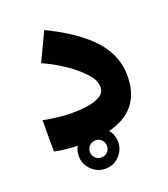

<svg xmlns="http://www.w3.org/2000/svg" viewBox="-128 -638 763 870"><g transform="rotate(-20 254.0 -203.0)"><path d="M173.8 -149.4C155.8 -149.4 133.8 -150.9 108.4 -153.8C83 -156.7 59.6 -160.2 38.6 -164.6V-13.7C60.5 -8.8 83.5 -5.4 106.4 -3.9C119.6 -2.4 133.8 -2 148.9 -1.5C141.1 12.2 137.2 27.3 137.2 44.4C137.2 70.3 146.5 92.8 165.5 111.8C184.1 130.4 206.5 139.6 232.4 139.6C258.3 139.6 280.8 130.4 299.3 111.8C317.9 92.8 327.1 70.3 327.1 44.4C327.1 21.5 319.8 1.5 305.7 -15.6C314 -17.6 322.3 -20 330.6 -22.9C417 -51.8 469.2 -114.7 469.2 -223.6C469.2 -303.7 433.1 -368.2 377.4 -420.9C321.8 -473.1 252 -514.2 185.5 -545.9L121.1 -409.7C157.2 -393.6 191.9 -374 224.6 -352.1C257.3 -329.6 284.7 -306.6 305.7 -283.2C326.7 -259.8 336.9 -237.8 336.9 -217.3C336.9 -197.8 328.1 -183.1 311 -173.8C293.9 -164.1 272.5 -157.7 247.6 -154.3C222.2 -150.9 197.8 -149.4 173.8 -149.4ZM190.9 44.4C190.9 21.5 209.5 2.9 232.4 2.9C255.4 2.9 273.4 21 273.4 44.4C273.4 67.9 255.9 85.4 232.4 85.4C209 85.4 190.9 67.4 190.9 44.4Z"/></g></svg>

Font: Vazirmatn Black
Style: Regular
Weight: 900
Designer: Saber Rastikerdar
Foundry: Saber Rastikerdar
Version: Version 33.003